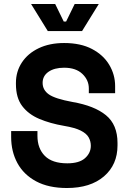

<svg xmlns="http://www.w3.org/2000/svg" viewBox="-20 -930 652 964"><path d="M316 14Q224 14 161.5 -19.5Q99 -53 67.5 -111Q36 -169 36 -242V-272H168V-248Q168 -185 205 -147.5Q242 -110 318 -110Q378 -110 407 -136Q436 -162 436 -198Q436 -221 425 -240.5Q414 -260 385 -274.5Q356 -289 302 -298Q232 -310 177.5 -333Q123 -356 91.5 -397.5Q60 -439 60 -508V-514Q60 -571 90 -616.5Q120 -662 174.5 -688Q229 -714 302 -714Q385 -714 442 -684Q499 -654 528.5 -604.5Q558 -555 558 -498V-462H426V-486Q426 -528 393.5 -559Q361 -590 302 -590Q253 -590 223.5 -569.5Q194 -549 194 -514Q194 -478 225.5 -456Q257 -434 344 -418Q454 -399 512 -351.5Q570 -304 570 -212V-200Q570 -103 502 -44.5Q434 14 316 14ZM220 -774 136 -910H257L300 -822H312L355 -910H476L392 -774Z"/></svg>

Font: Space Mono
Style: Bold
Weight: 700
Monospace: yes
Designer: Colophon Foundry + Benjamin Critton
Foundry: Colophon Foundry & Benjamin Critton
Version: Version 1.003; ttfautohint (v1.8.4.7-5d5b)